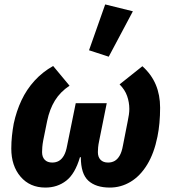

<svg xmlns="http://www.w3.org/2000/svg" viewBox="-20 -835 774 867"><path d="M462 -369 428 -200Q424 -181 423 -169Q422 -157 422 -148Q422 -126 434 -113.5Q446 -101 468 -101Q485 -101 498 -108.5Q511 -116 520.5 -132.5Q530 -149 535 -177L557 -289Q560 -303 562 -317Q564 -331 564 -343Q564 -373 554 -401.5Q544 -430 520 -454L623 -536Q664 -499 683.5 -452.5Q703 -406 703 -349Q703 -313 700 -280Q697 -247 691 -218Q676 -143 644.5 -91.5Q613 -40 569.5 -14Q526 12 476 12Q413 12 379 -19Q345 -50 345 -125H341Q319 -50 279 -19Q239 12 185 12Q115 12 73 -37Q31 -86 31 -164Q31 -193 34 -221.5Q37 -250 42 -277Q54 -333 77 -382Q100 -431 136 -470.5Q172 -510 220 -537L294 -448Q252 -420 228 -381Q204 -342 193 -289L175 -200Q172 -184 171 -170.5Q170 -157 170 -148Q170 -126 182 -113.5Q194 -101 216 -101Q233 -101 246 -108.5Q259 -116 268.5 -132.5Q278 -149 283 -177L322 -369ZM580 -784 471 -579 382 -608 455 -815Z"/></svg>

Font: IBM Plex Sans
Style: Italic
Weight: 400
Italic angle: -11.31°
Designer: Mike Abbink, Paul van der Laan, Pieter van Rosmalen
Foundry: Bold Monday
Version: Version 3.201